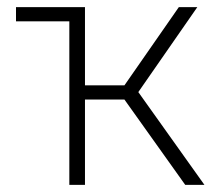

<svg xmlns="http://www.w3.org/2000/svg" viewBox="-20 -520 630 540"><path d="M175 -460H25V-500H219V-280H330L483 -500H535L369 -261L555 0H501L330 -240H219V0H175Z"/></svg>

Font: PT Root UI Light
Style: Regular
Weight: 300
Designer: Vitaly Kuzmin
Foundry: ParaType Ltd.
Version: Version 2.000G